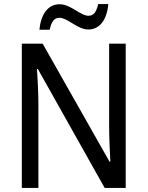

<svg xmlns="http://www.w3.org/2000/svg" viewBox="-20 -930 730 950"><path d="M175 -783H226C234 -822 248 -842 274 -842C314 -842 364 -784 417 -784C473 -784 509 -832 516 -910H466C457 -873 445 -852 418 -852C378 -852 330 -909 275 -909C215 -909 182 -856 175 -783ZM602 0V-714H520V-302C520 -247 524 -172 526 -130H522L191 -714H88V0H170V-413C170 -475 166 -539 163 -589H167L498 0Z"/></svg>

Font: Noto Sans Lao Looped SemiCondensed
Style: Regular
Weight: 400
Width: 4
Designer: Mark Frömberg, Ben Mitchell
Foundry: The Fontpad Ltd
Version: Version 1.002